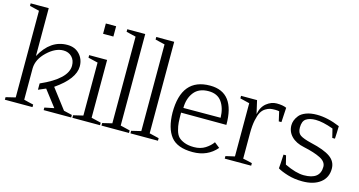

<svg xmlns="http://www.w3.org/2000/svg" viewBox="-84 -1154 2862 1530"><g transform="rotate(15 1347.5 -389.5)"><path d="M488 -37 557 -21V0H330V-21L408 -37L305 -171L244 -145V-197Q457 -291 457 -400Q457 -445 430 -472.5Q403 -500 360 -500Q294 -500 227.5 -437Q161 -374 159 -300V-40Q171 -36 198.5 -30Q226 -24 238 -21V0H10V-21L89 -40V-755Q35 -767 10 -774V-795H159V-400Q240 -551 379 -551Q442 -551 480 -510.5Q518 -470 518 -411Q518 -308 363 -201Z M715 -710H630V-795H715ZM647 -477 567 -496V-517H715V-40L795 -21V0H567V-21L647 -40Z M955 -40 1034 -21V0H807V-21L886 -40V-755Q832 -767 807 -774V-795H955Z M1194 -40 1273 -21V0H1046V-21L1125 -40V-755Q1071 -767 1046 -774V-795H1194Z M1401 -305 1708 -306Q1706 -386 1670.5 -436Q1635 -486 1562 -486Q1481 -486 1441 -434Q1401 -382 1401 -305ZM1562 -25Q1616 -25 1655 -50Q1694 -75 1715 -106L1759 -71Q1685 16 1562 16Q1435 16 1382 -51Q1329 -118 1327 -247Q1327 -532 1562 -532Q1768 -532 1767 -263L1393 -264Q1393 -215 1395 -184.5Q1397 -154 1406.5 -120Q1416 -86 1433.5 -68Q1451 -50 1483.5 -37.5Q1516 -25 1562 -25Z M1898 -477 1820 -496V-517H1952L1977 -408Q1988 -469 2027.5 -500.5Q2067 -532 2111 -532Q2162 -532 2192 -518L2185 -398H2163L2145 -477Q2130 -480 2111 -480Q2088 -480 2071.5 -477Q2055 -474 2033.5 -461Q2012 -448 1998.5 -424.5Q1985 -401 1975.5 -356Q1966 -311 1966 -249V-38Q2012 -29 2042 -21V0H1824V-21L1898 -38Z M2609 -381 2591 -454Q2503 -486 2445 -486Q2396 -486 2367 -467Q2338 -448 2338 -395Q2338 -351 2364 -333Q2390 -315 2457 -299Q2568 -274 2618.5 -238Q2669 -202 2669 -143Q2669 -69 2614.5 -27Q2560 15 2467 15Q2401 15 2345.5 -2Q2290 -19 2261 -37Q2261 -38 2261.5 -44Q2262 -50 2264 -77.5Q2266 -105 2268 -152H2289L2307 -80Q2401 -35 2466 -35Q2600 -35 2600 -140Q2600 -182 2549.5 -207.5Q2499 -233 2410 -252Q2342 -266 2305 -304Q2268 -342 2268 -395Q2268 -414 2275 -434Q2282 -454 2299.5 -476.5Q2317 -499 2354.5 -513.5Q2392 -528 2444 -528Q2533 -528 2635 -485Q2634 -467 2633.5 -433Q2633 -399 2631 -381Z"/></g></svg>

Font: Afta serif
Style: Regular
Weight: 400
Designer: parq.ink
Foundry: Oriol Esparraguera Font
Version: Version 1.000